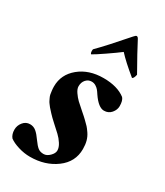

<svg xmlns="http://www.w3.org/2000/svg" viewBox="-172 -735 700 814"><g transform="rotate(30 178.0 -328.0)"><path d="M250 -663.1Q255.9 -663.1 260.7 -653.3Q274.4 -626.5 290.5 -597.4Q306.6 -568.4 318.8 -546.9Q331.1 -525.4 333 -521.5Q329.1 -502 321.3 -499Q264.6 -545.4 235.8 -577.1Q212.9 -559.6 175 -533.7Q137.2 -507.8 121.1 -499Q118.2 -500.5 116.9 -507.3Q115.7 -514.2 117.2 -521.5Q160.2 -564.5 237.3 -653.3Q245.6 -663.1 250 -663.1ZM217.8 -438.5Q286.1 -438.5 325.2 -408.2Q335.9 -396.5 335.9 -369.1Q335.9 -351.1 322.5 -335.2Q309.1 -319.3 287.1 -319.3Q260.3 -319.3 229.5 -364.3Q221.7 -376.5 216.3 -382.8Q210.9 -389.2 201.9 -394.8Q192.9 -400.4 181.6 -400.4Q165 -400.4 153.8 -387.7Q142.6 -375 142.6 -355.5Q142.6 -342.8 153.1 -327.4Q163.6 -312 175.5 -300.5Q187.5 -289.1 208 -271.5Q228.5 -253.9 237.3 -245.1Q250.5 -232.4 256.6 -225.8Q262.7 -219.2 272.7 -204.6Q282.7 -189.9 287.4 -172.6Q292 -155.3 292 -133.8Q292 -70.8 239.5 -32Q187 6.8 113.3 6.8Q85 6.8 56.2 -2Q27.3 -10.7 10.7 -23.4Q-1 -37.6 -1 -60.5Q-1 -80.6 12.2 -96.9Q25.4 -113.3 45.9 -113.3Q63 -113.3 75.9 -102.5Q88.9 -91.8 104.5 -69.3Q118.7 -49.3 129.4 -40.8Q140.1 -32.2 157.2 -32.2Q172.9 -32.2 187 -46.4Q201.2 -60.5 201.2 -74.2Q201.2 -89.4 190.2 -106.4Q179.2 -123.5 165.5 -136.2Q151.9 -148.9 131.6 -167.2Q111.3 -185.5 100.6 -197.3Q99.1 -199.2 91.8 -207Q84.5 -214.8 82.5 -217.3Q80.6 -219.7 75 -227.1Q69.3 -234.4 67.4 -238.5Q65.4 -242.7 61.5 -250.7Q57.6 -258.8 56.4 -265.6Q55.2 -272.5 54 -282.2Q52.7 -292 52.7 -302.7Q52.7 -361.3 99.6 -399.9Q146.5 -438.5 217.8 -438.5Z"/></g></svg>

Font: Amiri
Style: Bold Slanted
Weight: 700
Italic angle: 9°
Designer: Khaled Hosny
Version: Version 000.107